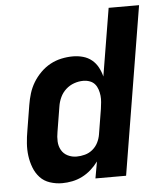

<svg xmlns="http://www.w3.org/2000/svg" viewBox="-53 -781 706 836"><g transform="rotate(-5 300.0 -363.5)"><path d="M185 8Q158 8 132 -0.5Q106 -9 88.5 -28Q71 -47 61.5 -72Q52 -97 48.5 -123.5Q45 -150 47 -178Q49 -206 54 -234L72 -344Q76 -369 83.5 -393.5Q91 -418 104.5 -440.5Q118 -463 137.5 -482.5Q157 -502 180 -514.5Q203 -527 228.5 -532.5Q254 -538 279 -538Q302 -538 323.5 -532Q345 -526 361.5 -512.5Q378 -499 388.5 -479.5Q399 -460 404 -439L453 -735H586L465 0H331L344 -73Q330 -54 312 -38Q294 -22 273 -11.5Q252 -1 229.5 3.5Q207 8 185 8ZM258 -102Q276 -102 294.5 -107Q313 -112 328 -124.5Q343 -137 351.5 -154Q360 -171 363 -189L381 -299Q383 -314 384.5 -328.5Q386 -343 384.5 -357Q383 -371 378.5 -384.5Q374 -398 365.5 -408Q357 -418 343.5 -423Q330 -428 315 -428Q295 -428 275 -421Q255 -414 239 -399.5Q223 -385 214 -365.5Q205 -346 202 -326L184 -216Q180 -195 181 -174.5Q182 -154 191.5 -137Q201 -120 219 -111Q237 -102 258 -102Z"/></g></svg>

Font: Iosevka Curly XBdExObl
Style: Regular
Weight: 800
Width: 7
Italic angle: -9°
Monospace: yes
Designer: Belleve Invis
Foundry: Belleve Invis
Version: Version 11.1.0; ttfautohint (v1.8.3)